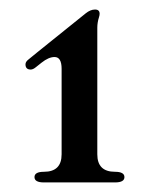

<svg xmlns="http://www.w3.org/2000/svg" viewBox="-20 -738 313 397"><path d="M32.7 -605Q32.7 -610.4 39.1 -615.2L57.1 -629.9L157.2 -710.4Q167 -718.3 176.5 -718.3Q186 -718.3 186 -709.5Q186 -706.5 184.6 -702.1Q181.2 -691.4 181.2 -680.7V-418.9Q181.2 -382.8 217.8 -382.8Q237.3 -382.8 237.3 -371.8Q237.3 -360.8 217.8 -360.8H70.8Q51.3 -360.8 51.3 -371.8Q51.3 -382.8 70.8 -382.8Q107.4 -382.8 107.4 -418.9V-595.7Q107.4 -620.1 92.8 -620.1Q80.6 -620.1 65.9 -608.4L54.2 -599.1Q48.3 -594.2 43.5 -594.2Q32.7 -594.2 32.7 -605Z"/></svg>

Font: UnifrakturMaguntia21
Style: Book
Weight: 400
Designer: j. 'mach' wust, Gerrit Ansmann, Georg Duffner, based on a font by Peter Wiegel, original typeface by Carl Albert Fahrenw
Version: Version 2017-03-19